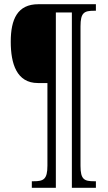

<svg xmlns="http://www.w3.org/2000/svg" viewBox="-20 -780 512 911"><path d="M131 111H245V-721H321V111H435V80H427C380 80 362 72 362 7V-655C362 -721 380 -729 427 -729H435V-760H162C63 -760 31 -689 31 -582C31 -478 59 -386 160 -386H205V6C205 72 186 80 139 80H131Z"/></svg>

Font: Noto Serif Bengali ExtraCondensed Light
Style: Regular
Weight: 300
Width: 2
Designer: Juan Bruce, Universal Thirst, Indian Type Foundry and the Monotype Design Team.
Foundry: Monotype Imaging Inc.
Version: Version 2.003